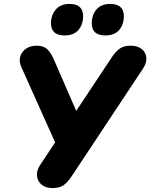

<svg xmlns="http://www.w3.org/2000/svg" viewBox="-20 -946 763 975"><path d="M247 9Q212 9 191.5 -8Q171 -25 168 -52Q165 -79 183 -107L260 -223L89 -604Q75 -634 83 -659.5Q91 -685 113 -699.5Q135 -714 166 -714Q201 -714 220.5 -695.5Q240 -677 257 -636L367 -383L547 -654Q566 -683 587 -698.5Q608 -714 644 -714Q678 -714 699 -697.5Q720 -681 723 -654.5Q726 -628 707 -599L344 -51Q324 -21 303.5 -6Q283 9 247 9ZM515 -766Q446 -766 446 -828Q446 -870 470 -898Q494 -926 539 -926Q609 -926 609 -864Q609 -821 585 -793.5Q561 -766 515 -766ZM308 -766Q239 -766 239 -828Q239 -870 263.5 -898Q288 -926 333 -926Q402 -926 402 -864Q402 -821 378 -793.5Q354 -766 308 -766Z"/></svg>

Font: Nunito Black
Style: Italic
Weight: 900
Italic angle: -9°
Designer: Vernon Adams
Foundry: Vernon Adams
Version: Version 3.601; ttfautohint (v1.8.2.53-6de2)